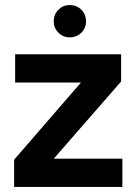

<svg xmlns="http://www.w3.org/2000/svg" viewBox="-20 -741 552 761"><path d="M36 0V-108L301 -414H40V-526H460V-418L193 -112H465V0ZM256 -593Q230 -593 211.5 -611.5Q193 -630 193 -656Q193 -684 211.5 -702.5Q230 -721 256 -721Q284 -721 302.5 -702.5Q321 -684 321 -656Q321 -630 302.5 -611.5Q284 -593 256 -593Z"/></svg>

Font: DM Sans 9pt
Style: Bold
Weight: 700
Version: Version 4.004;gftools[0.9.30]